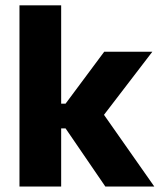

<svg xmlns="http://www.w3.org/2000/svg" viewBox="-20 -680 584 700"><path d="M364 0 219 -212H179V-302H219L360 -491.5H535.5L348.5 -247.5V-276.5L542.5 0ZM51 0V-660.5H203V0Z"/></svg>

Font: Anek Gurmukhi Medium
Style: Bold
Weight: 700
Version: Version 1.003